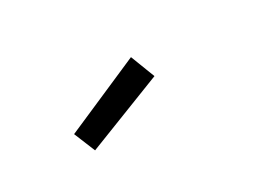

<svg xmlns="http://www.w3.org/2000/svg" viewBox="-28 -910 630 477"><g transform="rotate(-30 287.0 -672.0)"><path d="M126 -655 344 -750 371 -680 151 -594Z"/></g></svg>

Font: TypoPRO Titillium Maps
Style: 400 wt
Weight: 400
Designer: Campivisivi
Foundry: Accademia di Belle Arti di Urbino and students of MA course of Visual design
Version: Version 001.001